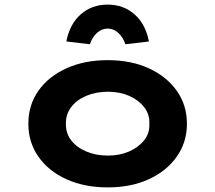

<svg xmlns="http://www.w3.org/2000/svg" viewBox="-20 -803 934 833"><path d="M447 10Q346 10 268 -25.5Q190 -61 146.5 -123.5Q103 -186 103 -266Q103 -347 146.5 -409Q190 -471 268 -506.5Q346 -542 447 -542Q549 -542 626 -506.5Q703 -471 747 -409Q791 -347 791 -266Q791 -186 747 -123.5Q703 -61 626 -25.5Q549 10 447 10ZM448 -128Q499 -128 539.5 -145.5Q580 -163 605 -194Q630 -225 628 -266Q630 -307 605 -338.5Q580 -370 539.5 -387.5Q499 -405 448 -405Q397 -405 355 -387.5Q313 -370 289 -338.5Q265 -307 266 -266Q265 -225 289 -194Q313 -163 355 -145.5Q397 -128 448 -128ZM370 -611 268 -623Q282 -698 330 -740.5Q378 -783 447 -783Q516 -783 564 -740.5Q612 -698 626 -623L524 -611Q513 -643 492.5 -661Q472 -679 447 -679Q422 -679 401.5 -661Q381 -643 370 -611Z"/></svg>

Font: Lexend Peta
Style: Bold
Weight: 700
Designer: Bonnie Shaver-Troup, Thomas Jockin
Foundry: Lexend
Version: Version 1.007